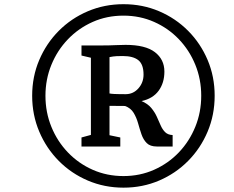

<svg xmlns="http://www.w3.org/2000/svg" viewBox="-20 -935 1089 893"><path d="M129.6 -489.7Q129.6 -578.7 162.5 -655.9Q195.3 -733.2 253.4 -791.6Q311.4 -849.9 388.6 -882.7Q465.8 -915.5 554.3 -915.5Q643.2 -915.5 720.1 -882.7Q797 -849.9 855 -791.6Q913 -733.2 945.7 -655.9Q978.4 -578.7 978.4 -489.7Q978.4 -400.7 945.7 -323Q913 -245.3 855 -186.7Q797 -128.1 720.1 -95.2Q643.2 -62.2 554.3 -62.2Q465.8 -62.2 388.6 -95.2Q311.4 -128.1 253.4 -186.7Q195.3 -245.3 162.5 -323Q129.6 -400.7 129.6 -489.7ZM191.4 -489.7Q191.4 -412.6 219 -345.1Q246.5 -277.5 295.9 -226Q345.3 -174.5 411.3 -145.3Q477.4 -116.1 554.3 -116.1Q630.9 -116.1 696.9 -145.5Q762.9 -174.9 811.9 -226.3Q861 -277.8 888.4 -345.4Q915.9 -412.9 915.9 -489.7Q915.9 -566.4 888.4 -633.8Q861 -701.2 811.9 -752.5Q762.9 -803.8 696.9 -833Q630.9 -862.3 554.3 -862.3Q476.9 -862.3 410.9 -832.9Q344.8 -803.5 295.6 -752Q246.3 -700.6 218.9 -633.2Q191.4 -565.9 191.4 -489.7ZM402.8 -307.5V-666.4L359 -676.7V-723.6H441.6Q465.3 -723.3 482.8 -723.8Q500.3 -724.3 518.9 -725.1Q537.5 -726 563.9 -726.3Q656.3 -726.3 700.5 -692.4Q744.6 -658.5 744.6 -602.1Q744.6 -549.7 717.9 -513.1Q691.1 -476.4 638.4 -464.9Q667.5 -452.4 683.6 -432.9Q699.8 -413.4 709.4 -392.1Q719 -370.8 727.2 -351.9Q735.5 -332.9 748 -320.4Q760.5 -307.9 782.9 -306.8V-253.6H709.5Q678.4 -253.6 662.4 -269.6Q646.5 -285.6 638 -310.3Q629.6 -335 622.2 -361.7Q614.7 -388.4 601.5 -410.3Q588.3 -432.1 561.7 -442.1L489.3 -442.7V-306.1L539.5 -295.6V-253.6H359V-295.6ZM489.3 -500.3Q497.3 -498.7 511.4 -497.9Q525.5 -497.2 540.2 -497.1Q555 -497 564.7 -497Q599.6 -497 623.6 -523.9Q647.6 -550.9 647.6 -588Q647.6 -635.7 623.4 -655.1Q599.2 -674.4 551.2 -674.4Q537.1 -674.4 522.3 -673.8Q507.4 -673.1 489.3 -669.4Z"/></svg>

Font: Merriweather 7pt Light
Style: Italic
Weight: 300
Italic angle: -7.8°
Designer: Eben Sorkin
Foundry: Eben Sorkin
Version: Version 2.200;gftools[0.9.31]